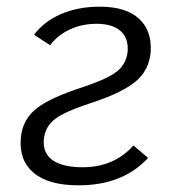

<svg xmlns="http://www.w3.org/2000/svg" viewBox="-20 -551 525 581"><path d="M217.8 9.8Q126.5 9.8 81.8 -28.1Q37.1 -65.9 43 -132.8Q47.4 -188.5 89.8 -222.2Q132.3 -255.9 232.9 -288.1Q305.7 -312.5 333.7 -334.7Q361.8 -356.9 366.2 -394Q369.6 -435.1 345 -457Q320.3 -479 272 -479Q228.5 -479 191.4 -461.9Q154.3 -444.8 131.8 -414.1L83 -445.8Q113.3 -486.3 164.8 -508.5Q216.3 -530.8 282.2 -530.8Q360.8 -530.8 400.4 -494.6Q439.9 -458.5 436 -394Q431.2 -337.4 389.4 -303.5Q347.7 -269.5 257.8 -240.2Q177.2 -213.9 147.2 -191.4Q117.2 -168.9 112.8 -130.9Q108.4 -88.9 138.4 -66.9Q168.5 -44.9 230 -44.9Q325.2 -44.9 383.8 -110.8L428.2 -73.2Q351.6 9.8 217.8 9.8Z"/></svg>

Font: Rawline
Style: Italic
Weight: 400
Italic angle: -12°
Designer: Matt McInerney, Pablo Impallari, Rodrigo Fuenzalida
Foundry: Matt McInerney, Pablo Impallari, Rodrigo Fuenzalida
Version: Version 4.020;PS 004.020;hotconv 1.0.88;makeotf.lib2.5.64775